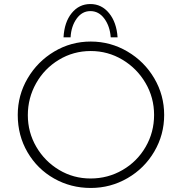

<svg xmlns="http://www.w3.org/2000/svg" viewBox="-20 -924 902 952"><path d="M430 -718Q528 -718 612 -668.5Q696 -619 745 -535.5Q794 -452 794 -354Q794 -256 745 -172.5Q696 -89 612 -40.5Q528 8 430 8Q331 8 248 -39Q165 -86 116.5 -169Q68 -252 68 -354Q68 -452 117 -535.5Q166 -619 249 -668.5Q332 -718 430 -718ZM429 -39Q515 -39 587.5 -81Q660 -123 702 -195.5Q744 -268 744 -354Q744 -440 701.5 -512.5Q659 -585 587 -628Q515 -671 430 -671Q344 -671 272 -627.5Q200 -584 159 -511Q118 -438 118 -353Q118 -268 160 -196Q202 -124 273 -81.5Q344 -39 429 -39ZM563 -739H529Q525 -794 497.5 -831.5Q470 -869 428 -869Q387 -869 360 -831.5Q333 -794 330 -739H295Q299 -814 335.5 -859Q372 -904 428 -904Q484 -904 521 -858.5Q558 -813 563 -739Z"/></svg>

Font: Josefin Sans Light
Style: Regular
Weight: 300
Designer: Santiago Orozco
Foundry: Typemade
Version: Version 2.000